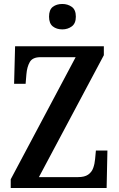

<svg xmlns="http://www.w3.org/2000/svg" viewBox="-20 -947 599 967"><path d="M34 0V-44L361 -659H184Q144 -659 130 -634.5Q116 -610 113 -573L109 -525H51L56 -714H503V-669L176 -55H373Q406 -55 424 -67.5Q442 -80 449.5 -101Q457 -122 459 -146L463 -189H521L517 0ZM294 -799Q265 -799 246 -814Q227 -829 227 -863Q227 -898 246 -912.5Q265 -927 294 -927Q321 -927 341.5 -912.5Q362 -898 362 -863Q362 -829 341.5 -814Q321 -799 294 -799Z"/></svg>

Font: Noto Serif Condensed SemiBold
Style: Regular
Weight: 600
Width: 3
Designer: Monotype Design Team
Foundry: Monotype Imaging Inc.
Version: Version 2.013